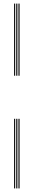

<svg xmlns="http://www.w3.org/2000/svg" viewBox="-20 -930 187 1070"><path d="M82.8 -508V-910H89V-508ZM58.5 -508V-910H64.5V-508ZM70.5 -508V-910H76.8V-508ZM82.8 120V-268H89V120ZM58.5 120V-268H64.5V120ZM70.5 120V-268H76.8V120Z"/></svg>

Font: Big Shoulders Inline Display Thin ExtraLight
Style: Regular
Weight: 250
Version: Version 2.002